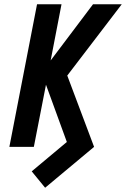

<svg xmlns="http://www.w3.org/2000/svg" viewBox="-20 -690 592 902"><path d="M192 192 129 115 294 -23 196 -292 139 0H24L154 -670H269L218 -406L417 -670H552L296 -335L422 0Z"/></svg>

Font: Lode Term
Style: Bold Italic
Weight: 700
Italic angle: -11°
Monospace: yes
Designer: Belleve Invis
Foundry: Belleve Invis
Version: Version 29.2.0